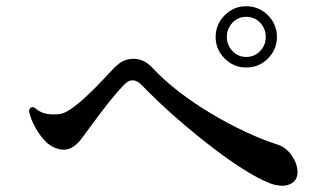

<svg xmlns="http://www.w3.org/2000/svg" viewBox="-20 -727 1040 617"><path d="M906 -133Q894 -129 878.5 -130.5Q863 -132 845 -139Q808 -154 763 -182.5Q718 -211 670.5 -247Q623 -283 578 -321Q533 -359 496 -394Q459 -429 435 -454Q406 -484 378 -454Q356 -431 330.5 -399Q305 -367 282 -335.5Q259 -304 244 -284Q216 -246 186 -246Q158 -246 132 -267Q111 -286 94.5 -315.5Q78 -345 73 -371Q78 -387 91 -381Q107 -367 124 -362.5Q141 -358 168 -360Q185 -361 207.5 -376.5Q230 -392 255.5 -415.5Q281 -439 305 -464.5Q329 -490 348 -510Q362 -524 376.5 -531Q391 -538 409 -538Q443 -538 470 -509Q506 -470 554 -433Q602 -396 657 -363Q712 -330 767.5 -304Q823 -278 873 -262Q899 -254 918 -226.5Q937 -199 936 -170Q934 -142 906 -133ZM771 -510Q731 -510 702 -539Q673 -568 673 -608Q673 -649 702 -678Q731 -707 771 -707Q812 -707 841 -678Q870 -649 870 -608Q870 -568 841 -539Q812 -510 771 -510ZM771 -544Q798 -544 816 -563Q834 -582 834 -608Q834 -635 816 -654Q798 -673 771 -673Q745 -673 727 -654Q709 -635 709 -608Q709 -582 727 -563Q745 -544 771 -544Z"/></svg>

Font: Zen Old Mincho
Style: Bold
Weight: 700
Designer: Yoshimichi Ohira
Foundry: Positype
Version: Version 1.500